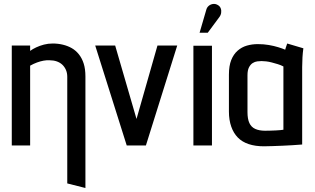

<svg xmlns="http://www.w3.org/2000/svg" viewBox="-20 -729 1577 962"><path d="M317 -344V190L408 213V-346Q408 -383 399.5 -410Q391 -437 375.5 -456.5Q360 -476 340 -487.5Q320 -499 295.5 -505Q271 -511 244 -511Q221 -511 200 -505.5Q179 -500 161 -491.5Q143 -483 131 -474V-501H39V0H131V-400Q149 -410 165.5 -416Q182 -422 198 -425Q214 -428 229 -427Q248 -427 264 -421.5Q280 -416 291.5 -405.5Q303 -395 310 -379.5Q317 -364 317 -344Z M457 -501 615 0H711L868 -501H769L664 -133L557 -501Z M1078 -642Q1086 -652 1088 -664Q1090 -676 1086 -687Q1082 -698 1071 -704Q1059 -711 1046.5 -709Q1034 -707 1025 -699Q1016 -691 1013 -678L980 -565H1021ZM949 0H1042V-500H949Z M1500 -487 1419 -511Q1415 -501 1412 -490.5Q1409 -480 1409 -480Q1395 -486 1374 -492.5Q1353 -499 1327 -503.5Q1301 -508 1272 -508Q1243 -508 1217 -500.5Q1191 -493 1170.5 -475Q1150 -457 1138.5 -428Q1127 -399 1127 -355V-170Q1127 -128 1138.5 -95Q1150 -62 1171.5 -40Q1193 -18 1226 -7Q1259 4 1302 4Q1321 4 1346.5 3Q1372 2 1398 1Q1424 0 1445.5 -1.5Q1467 -3 1480.5 -4Q1494 -5 1494 -5V-393Q1494 -417 1495.5 -441.5Q1497 -466 1500 -487ZM1220 -167V-352Q1220 -377 1227.5 -391.5Q1235 -406 1246 -413Q1257 -420 1269 -421.5Q1281 -423 1290 -423Q1300 -423 1313.5 -421.5Q1327 -420 1342 -416Q1357 -412 1372 -407.5Q1387 -403 1400 -396V-79Q1394 -78 1384 -77Q1374 -76 1362 -75.5Q1350 -75 1336 -74.5Q1322 -74 1308 -74Q1279 -74 1259 -83Q1239 -92 1229.5 -112.5Q1220 -133 1220 -167Z"/></svg>

Font: Advent Pro SemiBold
Style: Regular
Weight: 600
Designer: VivaRado, Andreas Kalpakidis
Foundry: VivaRado, Andreas Kalpakidis
Version: Version 3.000